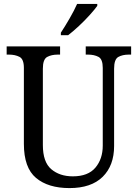

<svg xmlns="http://www.w3.org/2000/svg" viewBox="-20 -951 704 981"><path d="M335 10Q226 10 164 -42Q102 -94 102 -216V-604Q102 -649 79.5 -660.5Q57 -672 26 -672H14V-714H287V-672H275Q243 -672 221 -660Q199 -648 199 -600V-210Q199 -123 242 -86.5Q285 -50 352 -50Q430 -50 467.5 -94.5Q505 -139 505 -207V-604Q505 -649 483 -660.5Q461 -672 430 -672H418V-714H650V-672H638Q606 -672 584.5 -660Q563 -648 563 -600V-205Q563 -105 504.5 -47.5Q446 10 335 10ZM291 -784Q312 -816 335.5 -856.5Q359 -897 374 -931H477V-921Q465 -904 439.5 -875.5Q414 -847 383.5 -818.5Q353 -790 328 -771H291Z"/></svg>

Font: Noto Serif Tamil SemiCondensed
Style: Regular
Weight: 400
Width: 4
Designer: Indian Type Foundry, Tom Grace, and the Monotype Design Team
Foundry: Monotype Imaging Inc.
Version: Version 2.004; ttfautohint (v1.8.4.7-5d5b)